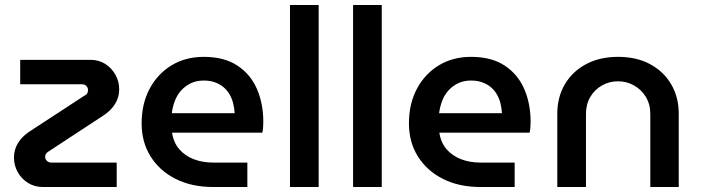

<svg xmlns="http://www.w3.org/2000/svg" viewBox="-20 -750 2811 770"><path d="M152 0Q119 0 93 -16Q67 -32 51.5 -59Q36 -86 36 -118Q36 -150 52 -176Q68 -202 96 -221L318 -366Q328 -371 330.5 -377Q333 -383 333 -389Q333 -398 326.5 -405Q320 -412 309 -412H61V-510H343Q376 -510 401.5 -494Q427 -478 442.5 -451Q458 -424 458 -392Q458 -360 442 -334Q426 -308 398 -289L177 -144Q168 -139 164.5 -133Q161 -127 161 -121Q161 -112 168 -105Q175 -98 186 -98H448V0Z M835 0Q749 0 684.5 -32.5Q620 -65 584 -122.5Q548 -180 548 -255Q548 -334 580 -394Q612 -454 668 -488Q724 -522 797 -522Q879 -522 932 -487Q985 -452 1010.5 -393Q1036 -334 1036 -261Q1036 -251 1035 -238Q1034 -225 1032 -218H670Q676 -178 699 -151.5Q722 -125 757 -111.5Q792 -98 835 -98H972V0ZM669 -296H921Q920 -315 915.5 -334Q911 -353 901.5 -370Q892 -387 877.5 -399.5Q863 -412 843 -419.5Q823 -427 797 -427Q767 -427 744 -415.5Q721 -404 705 -385.5Q689 -367 680.5 -343.5Q672 -320 669 -296Z M1143 0V-730H1258V0Z M1396 0V-730H1511V0Z M1907 0Q1821 0 1756.5 -32.5Q1692 -65 1656 -122.5Q1620 -180 1620 -255Q1620 -334 1652 -394Q1684 -454 1740 -488Q1796 -522 1869 -522Q1951 -522 2004 -487Q2057 -452 2082.5 -393Q2108 -334 2108 -261Q2108 -251 2107 -238Q2106 -225 2104 -218H1742Q1748 -178 1771 -151.5Q1794 -125 1829 -111.5Q1864 -98 1907 -98H2044V0ZM1741 -296H1993Q1992 -315 1987.5 -334Q1983 -353 1973.5 -370Q1964 -387 1949.5 -399.5Q1935 -412 1915 -419.5Q1895 -427 1869 -427Q1839 -427 1816 -415.5Q1793 -404 1777 -385.5Q1761 -367 1752.5 -343.5Q1744 -320 1741 -296Z M2215 0V-294Q2215 -360 2245 -411.5Q2275 -463 2330 -492.5Q2385 -522 2459 -522Q2533 -522 2587.5 -492.5Q2642 -463 2672 -411.5Q2702 -360 2702 -294V0H2588V-293Q2588 -332 2570 -361.5Q2552 -391 2522.5 -407.5Q2493 -424 2458 -424Q2424 -424 2394.5 -407.5Q2365 -391 2347.5 -361.5Q2330 -332 2330 -293V0Z"/></svg>

Font: MuseoModerno Thin Medium
Style: Regular
Weight: 500
Version: Version 1.003